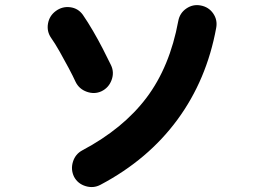

<svg xmlns="http://www.w3.org/2000/svg" viewBox="-20 -746 1040 770"><path d="M383 -5Q355 10 323.5 0.5Q292 -9 277 -37Q263 -66 272.5 -97Q282 -128 310 -143Q474 -230 567.5 -354Q661 -478 695 -662Q701 -694 727.5 -712Q754 -730 785 -724Q817 -718 835 -692Q853 -666 847 -634Q809 -426 691.5 -266Q574 -106 383 -5ZM387 -380Q359 -367 328 -378Q297 -389 283 -418Q273 -440 255.5 -473Q238 -506 219 -539.5Q200 -573 185 -594Q167 -620 172.5 -651.5Q178 -683 204 -702Q230 -721 261.5 -717Q293 -713 312 -687Q332 -658 353 -622Q374 -586 392.5 -550Q411 -514 425 -485Q439 -456 427.5 -425Q416 -394 387 -380Z"/></svg>

Font: Zen Maru Gothic Black
Style: Regular
Weight: 900
Designer: Yoshimichi Ohira
Foundry: Positype
Version: Version 1.001